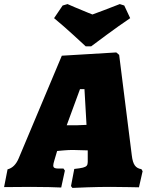

<svg xmlns="http://www.w3.org/2000/svg" viewBox="-53 -915 734 941"><path d="M640 -86 646 -76 628 3Q614 3 574 2Q534 1 490 1Q432 1 375 3Q318 5 302 6L295 -3L311 -87Q340 -90 353.5 -93.5Q367 -97 372 -103Q377 -109 377 -121V-139V-178L304 -180Q284 -180 260 -178Q236 -176 227 -175L214 -131Q208 -112 208 -104Q208 -96 213.5 -92.5Q219 -89 231 -89H258L265 -79L247 4Q232 3 188.5 2Q145 1 97 1L-33 2L-16 -85Q20 -94 39 -140L250 -642L517 -658L531 -646L593 -153Q597 -119 608 -104Q619 -89 640 -86ZM322 -301Q329 -301 371 -303L361 -478H339L274 -301ZM394 -688H367Q353 -701 305.5 -744.5Q258 -788 212 -826L254 -888L278 -895Q297 -886 380 -852L400 -844Q450 -862 534 -895L556 -888L585 -826Q529 -788 470 -744.5Q411 -701 394 -688Z"/></svg>

Font: Alegreya Black
Style: Italic
Weight: 900
Italic angle: -7°
Designer: Juan Pablo del Peral
Foundry: Huerta Tipografica
Version: Version 2.007; ttfautohint (v1.6)